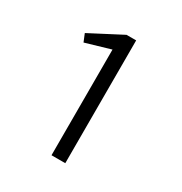

<svg xmlns="http://www.w3.org/2000/svg" viewBox="-150 -735 800 845"><g transform="rotate(30 250.0 -312.0)"><path d="M230 0H300V-624H251L88 -539L104 -500L230 -537Z"/></g></svg>

Font: Inconsolata
Style: Regular
Weight: 400
Monospace: yes
Designer: Raph Levien, Cyreal, Brenton Simpson
Foundry: Raph Levien, Cyreal, Google
Version: Version 3.100